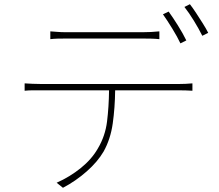

<svg xmlns="http://www.w3.org/2000/svg" viewBox="-20 -856 1040 912"><path d="M219 -707Q238 -706 254 -704.5Q270 -703 293 -703Q309 -703 345.5 -703Q382 -703 429 -703Q476 -703 522.5 -703Q569 -703 605.5 -703Q642 -703 658 -703Q675 -703 697 -704Q719 -705 737 -707V-670Q718 -672 696.5 -672.5Q675 -673 658 -673Q642 -673 605.5 -673Q569 -673 522.5 -673Q476 -673 429.5 -673Q383 -673 346.5 -673Q310 -673 295 -673Q271 -673 253 -672.5Q235 -672 219 -670ZM781 -801Q800 -775 824.5 -736Q849 -697 865 -664L837 -650Q823 -680 798.5 -720Q774 -760 754 -788ZM882 -836Q896 -818 912 -793.5Q928 -769 943.5 -744.5Q959 -720 969 -700L941 -686Q924 -720 901 -757.5Q878 -795 856 -823ZM97 -460Q116 -459 134 -458Q152 -457 175 -457Q186 -457 224.5 -457Q263 -457 319 -457Q375 -457 439.5 -457Q504 -457 568.5 -457Q633 -457 688.5 -457Q744 -457 781.5 -457Q819 -457 829 -457Q861 -457 894 -460V-425Q880 -426 862.5 -426.5Q845 -427 829 -427H527Q526 -344 515.5 -269.5Q505 -195 472 -136Q444 -88 392 -42Q340 4 279 36L249 12Q312 -16 364 -58Q416 -100 445 -151Q480 -210 488.5 -279Q497 -348 498 -427H175Q152 -427 134.5 -427Q117 -427 97 -425Z"/></svg>

Font: Source Han Sans SC ExtraLight
Style: Regular
Weight: 250
Designer: Ryoko NISHIZUKA 西塚涼子 (kana, bopomofo & ideographs); Paul D. Hunt (Latin, Greek & Cyrillic); Sandoll Communications 산돌커뮤니
Foundry: Adobe
Version: Version 2.004;hotconv 1.0.118;makeotfexe 2.5.65603